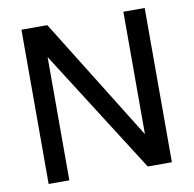

<svg xmlns="http://www.w3.org/2000/svg" viewBox="-78 -778 864 857"><g transform="rotate(-10 353.5 -349.5)"><path d="M168 0H74.2V-699.2H191.4L536.1 -144.5V-699.2H632.8V0H523.4L168 -558.6Z"/></g></svg>

Font: Druckschrift BY WOK
Style: Medium
Weight: 400
Version: Version 001.000